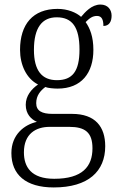

<svg xmlns="http://www.w3.org/2000/svg" viewBox="-20 -583 524 843"><path d="M216 240C368 240 442 169 442 59C442 -26 399 -83 296 -83H211C164 -83 139 -96 139 -130C139 -164 158 -185 179 -201C190 -196 218 -194 233 -194C338 -194 390 -263 390 -364C390 -422 375 -459 356 -486C373 -503 386 -513 406 -513C427 -513 434 -496 434 -469C459 -469 470 -488 470 -514C470 -540 454 -563 421 -563C382 -563 353 -529 336 -509C315 -528 277 -544 233 -544C124 -544 68 -476 68 -364C68 -298 96 -238 147 -212C118 -192 93 -162 93 -123C93 -82 117 -59 142 -48C87 -36 30 8 30 89C30 183 92 240 216 240ZM230 -231C164 -231 129 -273 129 -364C129 -462 165 -507 229 -507C297 -507 329 -464 329 -365C329 -270 298 -231 230 -231ZM218 202C117 202 85 150 85 86C85 4 138 -26 198 -26H284C353 -26 386 -2 386 68C386 148 342 202 218 202Z"/></svg>

Font: Noto Serif Georgian SemiCondensed Light
Style: Regular
Weight: 300
Width: 4
Designer: Monotype Design Team, Akaki Razmadze
Foundry: Google LLC
Version: Version 2.003